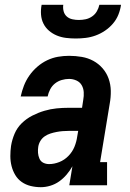

<svg xmlns="http://www.w3.org/2000/svg" viewBox="-20 -770 540 798"><path d="M150 8Q128 8 107.5 3Q87 -2 70.5 -13.5Q54 -25 43.5 -42.5Q33 -60 28 -80Q23 -100 23 -121.5Q23 -143 26 -164Q30 -189 40.5 -214Q51 -239 70.5 -258Q90 -277 114.5 -289.5Q139 -302 164.5 -309.5Q190 -317 215 -319.5Q240 -322 266 -322H321L326 -355Q329 -371 328 -387Q327 -403 319.5 -416Q312 -429 297.5 -435.5Q283 -442 267 -442Q252 -442 236.5 -437.5Q221 -433 208.5 -423Q196 -413 188.5 -398.5Q181 -384 178 -369H66Q71 -392 79.5 -414Q88 -436 102 -456Q116 -476 135 -492.5Q154 -509 176 -519.5Q198 -530 221 -534Q244 -538 267 -538Q294 -538 320 -533.5Q346 -529 368 -517Q390 -505 406.5 -486Q423 -467 431.5 -443Q440 -419 440.5 -392.5Q441 -366 436 -339L396 -96H425V0H268L281 -79Q271 -61 257 -44.5Q243 -28 226 -16Q209 -4 189 2Q169 8 150 8ZM184 -88Q205 -88 226.5 -96.5Q248 -105 264.5 -122Q281 -139 289.5 -160Q298 -181 301 -203L305 -226H266Q253 -226 240.5 -225Q228 -224 215 -221.5Q202 -219 189.5 -215Q177 -211 166 -203.5Q155 -196 148 -184.5Q141 -173 139 -160Q137 -147 138 -134.5Q139 -122 144 -110.5Q149 -99 160 -93.5Q171 -88 184 -88ZM295 -610Q274 -610 254 -612.5Q234 -615 216 -622.5Q198 -630 183.5 -642.5Q169 -655 160.5 -672Q152 -689 150.5 -709.5Q149 -730 153 -750H243Q241 -736 244.5 -723Q248 -710 257.5 -701.5Q267 -693 280.5 -690Q294 -687 307 -687Q322 -687 336 -690Q350 -693 362.5 -701.5Q375 -710 382.5 -723Q390 -736 393 -750H483Q480 -729 472 -709Q464 -689 449.5 -672Q435 -655 416.5 -642.5Q398 -630 377.5 -622.5Q357 -615 336 -612.5Q315 -610 295 -610Z"/></svg>

Font: Iosevka Slab Oblique
Style: Bold
Weight: 700
Italic angle: -9°
Monospace: yes
Designer: Belleve Invis
Foundry: Belleve Invis
Version: Version 11.1.1; ttfautohint (v1.8.3)